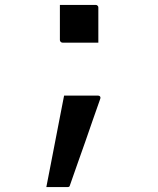

<svg xmlns="http://www.w3.org/2000/svg" viewBox="-20 -559 640 779"><path d="M379 -386Q357 -386 332 -386Q307 -386 281.5 -386Q256 -386 234 -386Q231 -386 228.5 -387.5Q226 -389 224.5 -391.5Q223 -394 223 -397V-539Q245 -539 270.5 -539Q296 -539 321 -539Q346 -539 368 -539Q372 -539 374 -537.5Q376 -536 377.5 -534Q379 -532 379 -528ZM254 200Q226 200 206 200Q186 200 168 200Q177 154 186 107.5Q195 61 204 14.5Q213 -32 222 -78.5Q231 -125 240 -171Q270 -171 291 -171Q312 -171 332.5 -171Q353 -171 378 -171Q382 -171 384.5 -169Q387 -167 387.5 -164Q388 -161 386 -156Q372 -117 357 -73.5Q342 -30 326.5 14.5Q311 59 295 103.5Q279 148 264 192Q263 197 260.5 198.5Q258 200 254 200Z"/></svg>

Font: Recursive Monospace
Style: Regular
Weight: 400
Version: Version 1.047